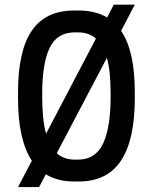

<svg xmlns="http://www.w3.org/2000/svg" viewBox="-20 -756 642 806"><path d="M144 29.3H55.7L113.8 -81.5Q55.7 -168 55.7 -342.8V-369.1Q55.7 -542.5 113.5 -627.2Q171.4 -711.9 291.5 -711.9H310.1Q380.4 -711.9 429.7 -682.6L457.5 -736.3H545.9L488.3 -626.5Q545.9 -542.5 545.9 -369.1V-342.8Q545.9 -169.4 488 -81.8Q430.2 5.9 310.1 5.9H291.5Q221.2 5.9 172.4 -24.4ZM293.9 -620.1Q219.7 -620.1 188.5 -555.2Q157.2 -490.2 157.2 -363.8V-347.7Q157.2 -301.8 161.1 -263.4Q165 -225.1 173.3 -194.8L382.8 -594.2Q353 -620.1 307.1 -620.1ZM307.1 -85.9Q381.3 -85.9 412.8 -153.6Q444.3 -221.2 444.3 -347.7V-363.8Q444.3 -408.7 440.7 -446Q437 -483.4 428.7 -513.2L218.3 -112.8Q248 -85.9 293.9 -85.9Z"/></svg>

Font: Kay Pho Du
Style: Bold
Weight: 700
Designer: Victor Gaultney, Khu Oo Reh
Foundry: SIL International
Version: Version 3.000